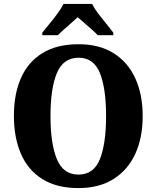

<svg xmlns="http://www.w3.org/2000/svg" viewBox="-20 -951 800 981"><path d="M381 10Q270 10 196.5 -36Q123 -82 87 -165Q51 -248 51 -359Q51 -470 87 -552Q123 -634 196.5 -679.5Q270 -725 382 -725Q487 -725 560 -679.5Q633 -634 671 -551.5Q709 -469 709 -358Q709 -247 671 -164.5Q633 -82 559.5 -36Q486 10 381 10ZM381 -59Q459 -59 490.5 -138Q522 -217 522 -358Q522 -499 490.5 -577.5Q459 -656 382 -656Q303 -656 270.5 -577.5Q238 -499 238 -358Q238 -217 270.5 -138Q303 -59 381 -59ZM196 -784Q211 -803 232.5 -829Q254 -855 274 -882Q294 -909 304 -931H451Q461 -909 481.5 -882Q502 -855 523.5 -829Q545 -803 559 -784V-771H479Q470 -782 451 -798.5Q432 -815 411.5 -833Q391 -851 377 -863Q363 -850 343.5 -833Q324 -816 305.5 -799.5Q287 -783 276 -771H196Z"/></svg>

Font: Noto Serif Armenian SemiCondensed ExtraBold
Style: Regular
Weight: 800
Width: 4
Designer: Monotype Design Team
Foundry: Monotype Imaging Inc.
Version: Version 2.008; ttfautohint (v1.8.4.7-5d5b)